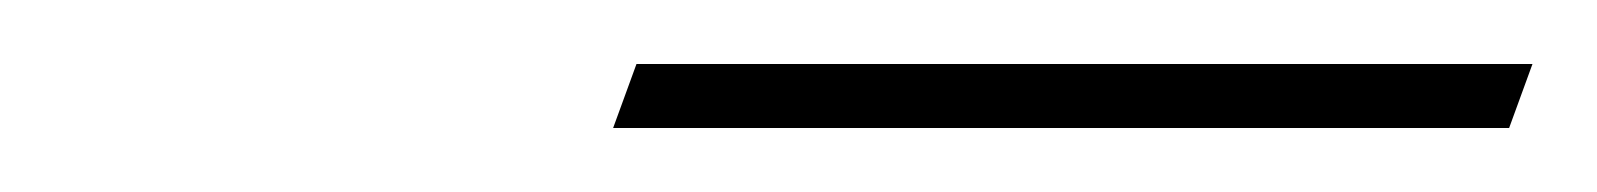

<svg xmlns="http://www.w3.org/2000/svg" viewBox="-20 -390 499 60"><path d="M181.6 -350H171.6L178.9 -370H188.9H448.9H458.9L451.6 -350H441.6Z"/></svg>

Font: Nordica Plus
Style: NordicaClassicUltLtCondObl
Weight: 300
Version: Version 1.01